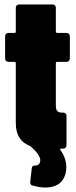

<svg xmlns="http://www.w3.org/2000/svg" viewBox="-20 -668 341 863"><path d="M294 -405V-505C294 -514 288 -520 279 -520H237C233 -520 231 -523 231 -526V-633C231 -642 225 -648 216 -648H66C57 -648 51 -642 51 -633V-526C51 -522 49 -520 45 -520H18C9 -520 3 -514 3 -505V-405C3 -396 9 -390 18 -390H45C49 -390 51 -387 51 -384V-116C51 -59 74 -29 112 -13C115 -12 117 -11 119 -9C146 15 161 36 161 52C161 69 151 76 139 76C130 76 124 78 123 87L116 149C115 158 118 164 127 166C141 170 162 175 184 175C221 175 262 162 275 111C277 102 278 93 278 84C278 58 270 32 252 7C249 3 250 0 255 0H264C273 0 279 -6 279 -15V-147C279 -156 273 -162 264 -162H262C244 -161 231 -166 231 -192V-384C231 -388 233 -390 237 -390H279C288 -390 294 -396 294 -405Z"/></svg>

Font: Barlow Condensed Black
Style: Regular
Weight: 900
Width: 3
Designer: Jeremy Tribby
Foundry: Tribby Type
Version: Version 1.422;hotconv 1.0.109;makeotfexe 2.5.65596